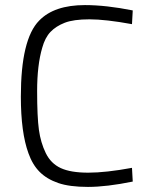

<svg xmlns="http://www.w3.org/2000/svg" viewBox="-20 -725 584 755"><path d="M502 -11Q399 10 326 10Q253 10 208.5 -5.5Q164 -21 136 -49Q108 -77 92 -122Q62 -204 62 -345Q62 -571 134 -644Q193 -705 314 -705Q397 -705 502 -684L499 -630Q395 -649 332 -649Q269 -649 234.5 -635.5Q200 -622 178.5 -599.5Q157 -577 146 -537Q126 -469 126 -367Q126 -265 133 -214.5Q140 -164 160 -123Q180 -82 219 -64Q258 -46 327 -46Q396 -46 499 -65Z"/></svg>

Font: Titillium Web
Style: Light
Weight: 300
Version: Version 1.001;PS 57.000;hotconv 1.0.70;makeotf.lib2.5.55311